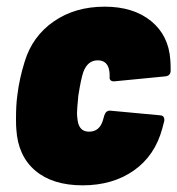

<svg xmlns="http://www.w3.org/2000/svg" viewBox="-20 -548 532 576"><path d="M29 -160Q28 -170 28 -192Q28 -234 32 -262Q38 -312 54 -363Q77 -439 141 -483.5Q205 -528 294 -528Q380 -528 433 -485Q486 -442 491 -368Q492 -357 492 -335Q491 -321 477 -319L323 -304H321Q315 -304 311.5 -307.5Q308 -311 309 -318Q309 -330 308 -335Q303 -367 273 -367Q243 -367 230 -332Q223 -312 215 -261Q211 -221 211 -208Q211 -200 213 -186Q218 -153 247 -153Q279 -153 289 -188L293 -202Q298 -217 311 -216L461 -202Q474 -201 473 -186L467 -163Q445 -81 381.5 -36.5Q318 8 228 8Q138 8 86 -36Q34 -80 29 -160Z"/></svg>

Font: Barlow Semi Condensed Black
Style: Italic
Weight: 900
Width: 4
Italic angle: -7°
Designer: Jeremy Tribby
Foundry: Tribby Type
Version: Version 1.408